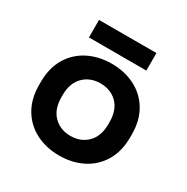

<svg xmlns="http://www.w3.org/2000/svg" viewBox="-156 -801 925 950"><g transform="rotate(30 306.0 -326.0)"><path d="M46 -240V-256Q46 -336 80 -393Q114 -450 173 -480Q232 -510 306 -510Q380 -510 439 -480Q498 -450 532 -393Q566 -336 566 -256V-240Q566 -160 532 -103Q498 -46 439 -16Q380 14 306 14Q232 14 173 -16Q114 -46 80 -103Q46 -160 46 -240ZM440 -243V-253Q440 -323 402.5 -360.5Q365 -398 306 -398Q248 -398 210 -360.5Q172 -323 172 -253V-243Q172 -173 210 -135.5Q248 -98 306 -98Q364 -98 402 -135.5Q440 -173 440 -243ZM142 -566V-666H470V-566Z"/></g></svg>

Font: Space 7353
Style: Regular
Weight: 400
Designer: Christine Claussen + Ruben Lyon  (Space 7353)
Version: Version 1.000;FEAKit 1.0